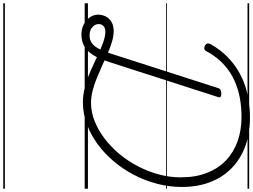

<svg xmlns="http://www.w3.org/2000/svg" viewBox="-208 -847 1555 1179"><g transform="rotate(90 569.5 -257.5)"><path d="M191 20Q158 20 130.5 6Q103 -8 86.5 -31.5Q70 -55 70 -82Q70 -108 81.5 -130Q93 -152 115.5 -165Q138 -178 171 -178Q201 -178 235 -168Q269 -158 305.5 -142Q342 -126 380.5 -108.5Q419 -91 458 -75Q497 -59 536 -49Q575 -39 613 -39Q668 -39 723.5 -61Q779 -83 830 -121.5Q881 -160 924.5 -212Q968 -264 1000.5 -326Q1033 -388 1051 -455Q1069 -522 1069 -590Q1069 -681 1041.5 -751Q1014 -821 964.5 -868Q915 -915 847 -939Q779 -963 698 -963Q642 -963 591.5 -954.5Q541 -946 497 -929Q453 -912 415.5 -886Q378 -860 348 -825.5Q318 -791 295 -748Q288 -736 279.5 -734.5Q271 -733 259 -739Q250 -744 247.5 -752Q245 -760 250 -771Q276 -818 310.5 -856.5Q345 -895 387.5 -925Q430 -955 479.5 -975Q529 -995 586 -1005Q643 -1015 706 -1015Q798 -1015 875.5 -987Q953 -959 1009.5 -905.5Q1066 -852 1097 -774Q1128 -696 1128 -595Q1128 -519 1108.5 -444.5Q1089 -370 1053.5 -302Q1018 -234 969.5 -177Q921 -120 863 -78Q805 -36 740.5 -12.5Q676 11 608 11Q561 11 511 -2.5Q461 -16 413.5 -37Q366 -58 322 -79Q278 -100 240.5 -113.5Q203 -127 175 -127Q153 -127 140.5 -116Q128 -105 128 -85Q128 -62 148 -46Q168 -30 196 -30Q223 -30 242.5 -42.5Q262 -55 278 -84Q294 -113 309 -160L521 -820Q524 -830 532.5 -834.5Q541 -839 555 -839Q569 -839 574.5 -834.5Q580 -830 576 -819L361 -151Q341 -88 317 -50.5Q293 -13 262.5 3.5Q232 20 191 20ZM0 490H1139V500H0ZM0 -20H1139V0H0ZM0 -505H1139V-500H0ZM0 -1010H1139V-1000H0Z"/></g></svg>

Font: Playwrite US Trad Guides
Style: Regular
Weight: 400
Designer: Veronika Burian, José Scaglione
Foundry: TypeTogether
Version: Version 1.003